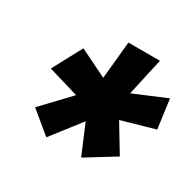

<svg xmlns="http://www.w3.org/2000/svg" viewBox="-95 -828 614 600"><g transform="rotate(30 212.0 -527.5)"><path d="M261.7 -334.5 364.7 -397.9 305.7 -495.6 423.8 -529.3 409.7 -633.8 293.9 -585 323.7 -719.7H210L196.8 -585L97.2 -633.8L40.5 -528.3L150.4 -495.6L58.6 -398.9L135.7 -335L217.3 -439.9Z"/></g></svg>

Font: Roboto Flex Super Cond Black
Style: Italic
Weight: 900
Width: 3
Italic angle: -10°
Designer: Berlow after Robertson
Foundry: Google
Version: Version 3.200;Glyphs 3.3 (3311)